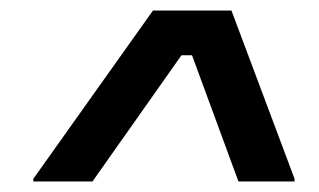

<svg xmlns="http://www.w3.org/2000/svg" viewBox="-20 -670 607 365"><path d="M43.3 -325V-330L270.8 -650H420L540 -330V-325H433.3L345 -565H325L155.8 -325Z"/></svg>

Font: Familjen Grotesk GF Medium
Style: Italic
Weight: 500
Designer: Anders Wikstroem, Jonas Baeckman, Matilda Gysing, Kristian Moeller
Foundry: Familjen STHML AB
Version: Version 2.000; Beta; Release 4; Build 6